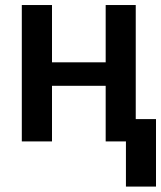

<svg xmlns="http://www.w3.org/2000/svg" viewBox="-20 -548 624 744"><path d="M584.5 175H468V0H389.5V-215.5H181.5V0H64.5V-528.5H181.5V-306.5H389.5V-528.5H506V-86.5H584.5Z"/></svg>

Font: Roberto Sans Medium
Style: Regular
Weight: 500
Designer: Google (font) & Cristiano Sobral (main changes)
Version: Version 1.000;October 12, 2021;FontCreator 14.0.0.2814 64-bi